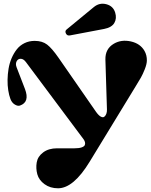

<svg xmlns="http://www.w3.org/2000/svg" viewBox="-20 -994 811 1029"><path d="M538.1 -838.9 355 -804.2Q339.8 -801.3 333.3 -814.5Q326.7 -827.6 336.9 -835.9L482.9 -956.1Q513.2 -981 549.8 -971.4Q586.4 -961.9 597.2 -926.8Q606.9 -895.5 592.8 -871.1Q578.6 -846.7 538.1 -838.9ZM553.2 -407.2 544.9 -674.8Q543.5 -732.4 590.3 -759.8Q630.4 -783.2 681.2 -772Q731.9 -760.7 754.4 -721.2Q767.6 -698.2 767.1 -668.9Q766.6 -649.9 756.1 -623.3Q745.6 -596.7 735.1 -578.1Q724.6 -559.6 706.1 -529.8L460.9 -127.9Q374 15.1 291 15.1Q249 15.1 218.8 -6.8Q188.5 -28.8 179.9 -60.3Q171.4 -91.8 176.8 -123.5Q182.1 -155.3 211.4 -177.2Q240.7 -199.2 286.1 -199.2H379.9Q403.8 -199.2 417.7 -204.1Q431.6 -209 434.6 -216.8Q437.5 -224.6 435.3 -232.7Q433.1 -240.7 426.8 -249L119.1 -661.1Q106 -678.7 91.1 -679Q76.2 -679.2 69.1 -665.5Q62 -651.9 68.8 -633.8L113.8 -517.1Q140.6 -446.8 86.9 -428.2Q75.2 -424.3 59.6 -433.6Q43.9 -442.9 36.1 -462.9Q28.3 -483.4 24.2 -510Q20 -536.6 20.5 -566.4Q21 -596.2 25.9 -625.7Q30.8 -655.3 42.2 -682.1Q53.7 -709 70.1 -729.7Q86.4 -750.5 111.1 -762.7Q135.7 -774.9 166 -774.9Q206.5 -774.9 232.4 -755.1Q258.3 -735.4 293.9 -684.1L495.1 -394Q508.8 -375 520.3 -368.9Q531.7 -362.8 538.8 -368.2Q545.9 -373.5 549.8 -384Q553.7 -394.5 553.2 -407.2Z"/></svg>

Font: Pilowlava
Style: Regular
Weight: 400
Designer: Anton Moglia, Jérémy Landes, Maksym Kobuzan (Cyrillic), Velvetyne Type Foundry
Foundry: Anton Moglia, Jérémy Landes, Velvetyne Type Foundry
Version: Version 1.001;hotconv 1.0.109;makeotfexe 2.5.65596